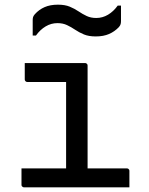

<svg xmlns="http://www.w3.org/2000/svg" viewBox="-20 -802 640 822"><path d="M72 -81H263V-451H97Q94 -451 91.5 -452.5Q89 -454 87.5 -456.5Q86 -459 86 -462V-532H344Q348 -532 350 -530.5Q352 -529 353.5 -527Q355 -525 355 -521V-81H523Q527 -81 529 -79.5Q531 -78 532.5 -76Q534 -74 534 -70V0H83Q80 0 77.5 -1.5Q75 -3 73.5 -5Q72 -7 72 -11ZM392 -725Q419 -725 442.5 -739Q466 -753 484 -778H498V-712Q498 -705 496.5 -699Q495 -693 489 -686Q471 -667 447 -656.5Q423 -646 390 -646Q360 -646 339.5 -654.5Q319 -663 302 -674.5Q285 -686 267 -694.5Q249 -703 226 -703Q199 -703 175.5 -689Q152 -675 134 -650H120V-716Q120 -723 121.5 -728.5Q123 -734 129 -741Q147 -761 171 -771.5Q195 -782 228 -782Q258 -782 278.5 -773.5Q299 -765 316 -753.5Q333 -742 351 -733.5Q369 -725 392 -725Z"/></svg>

Font: Code D OnePiece
Style: Regular
Weight: 400
Version: Version 1.085; ttfautohint (v1.8.4.7-5d5b);Nerd Fonts 3.0.2